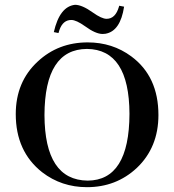

<svg xmlns="http://www.w3.org/2000/svg" viewBox="-20 -773 728 803"><path d="M346.7 -595.7Q223.6 -595.7 137.7 -515.6Q45.9 -430.7 45.9 -295.9Q45.9 -139.6 156.2 -52.7Q237.3 9.8 343.8 9.8Q465.8 9.8 551.8 -70.3Q642.6 -156.2 642.6 -292Q642.6 -453.1 529.3 -537.1Q450.2 -595.7 346.7 -595.7ZM346.7 -17.6Q167 -19.5 166 -292Q167 -567.4 343.8 -568.4Q520.5 -566.4 521.5 -296.9Q520.5 -18.6 346.7 -17.6ZM293.9 -752.9Q323.2 -752.9 368.2 -720.7Q405.3 -694.3 425.8 -694.3Q462.9 -694.3 477.5 -745.1Q478.5 -748 478.5 -749L499 -745.1Q483.4 -642.6 420.9 -631.8Q415 -630.9 409.2 -630.9Q379.9 -630.9 335.9 -663.1Q298.8 -689.5 278.3 -689.5Q243.2 -689.5 228.5 -647.5Q226.6 -640.6 224.6 -634.8L205.1 -638.7Q229.5 -746.1 293.9 -752.9Z"/></svg>

Font: Abhaya Libre SemiBold
Style: Regular
Weight: 600
Designer: Pushpananda Ekanayake, Sol Matas, Pathum Egodawatta
Foundry: Mooniak
Version: Version 1.050 ; ttfautohint (v1.6)